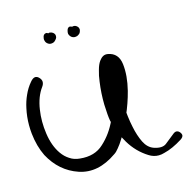

<svg xmlns="http://www.w3.org/2000/svg" viewBox="-94 -699 798 800"><g transform="rotate(-15 305.5 -299.0)"><path d="M59.6 -425.8Q80.1 -451.2 97.7 -432.6Q115.2 -415 98.6 -392.6Q86.9 -377 78.1 -354.5Q69.3 -331.1 65.4 -304.7Q57.6 -254.9 65.4 -201.2Q73.2 -146.5 98.6 -110.4Q112.3 -90.8 130.9 -79.1Q149.4 -66.4 173.8 -64.5Q237.3 -57.6 276.4 -94.7Q316.4 -130.9 340.8 -184.6Q354.5 -212.9 363.3 -244.1Q373 -274.4 380.9 -302.7Q392.6 -348.6 396.5 -342.8Q400.4 -336.9 402.3 -301.8Q403.3 -287.1 404.3 -268.6Q405.3 -250 407.2 -229.5Q409.2 -207 412.1 -182.6Q415 -158.2 419.9 -135.7Q427.7 -96.7 442.4 -66.4Q457 -37.1 482.4 -28.3Q516.6 -16.6 535.2 -30.3Q552.7 -44.9 578.1 -64.5Q593.8 -76.2 606.4 -60.5Q611.3 -53.7 611.3 -48.8Q611.3 -40 599.6 -32.2Q556.6 -4.9 519.5 3.9Q506.8 7.8 495.1 7.8Q472.7 7.8 453.1 -4.9Q406.2 -34.2 377 -83Q346.7 -132.8 335.9 -185.5Q332 -206.1 330.1 -254.9Q329.1 -304.7 335.9 -352.5Q338.9 -377.9 345.7 -400.4Q351.6 -422.9 361.3 -436.5Q369.1 -447.3 377.9 -452.1Q386.7 -457 398.4 -455.1Q443.4 -447.3 449.2 -397.5Q455.1 -347.7 439.5 -285.2Q426.8 -235.4 404.3 -184.6Q382.8 -133.8 360.4 -97.7Q348.6 -78.1 336.9 -64.5Q326.2 -50.8 316.4 -44.9Q232.4 13.7 154.3 -12.7Q76.2 -39.1 34.2 -117.2Q12.7 -161.1 6.8 -216.8Q4.9 -235.4 4.9 -253.9Q4.9 -290 12.7 -325.2Q18.6 -353.5 30.3 -378.9Q42 -405.3 59.6 -425.8ZM260.7 -579.1Q259.8 -585.9 262.7 -594.7Q265.6 -604.5 273.4 -606.4Q274.4 -606.4 276.4 -606.4Q278.3 -606.4 279.3 -605.5Q283.2 -604.5 286.1 -602.5Q292 -599.6 296.9 -592.8Q301.8 -585.9 299.8 -579.1Q295.9 -567.4 277.3 -575.2Q257.8 -584 282.2 -601.6Q287.1 -605.5 293.9 -604.5Q299.8 -603.5 304.7 -599.6Q310.5 -594.7 311.5 -589.8Q313.5 -585 311.5 -579.1Q310.5 -573.2 305.7 -567.4Q299.8 -562.5 294.9 -560.5Q282.2 -556.6 272.5 -562.5Q263.7 -568.4 260.7 -579.1ZM158.2 -578.1Q156.2 -585 159.2 -594.7Q162.1 -603.5 169.9 -605.5Q172.9 -606.4 176.8 -605.5Q179.7 -603.5 182.6 -601.6Q188.5 -598.6 193.4 -591.8Q198.2 -585 196.3 -578.1Q193.4 -566.4 173.8 -574.2Q155.3 -583 178.7 -600.6Q184.6 -605.5 190.4 -603.5Q197.3 -602.5 202.1 -598.6Q207 -594.7 209 -588.9Q210 -584 209 -578.1Q207 -572.3 202.1 -567.4Q197.3 -561.5 191.4 -559.6Q178.7 -555.7 169.9 -561.5Q160.2 -567.4 158.2 -578.1Z"/></g></svg>

Font: Mrs Husband
Style: Regular
Weight: 400
Version: Version 1.0